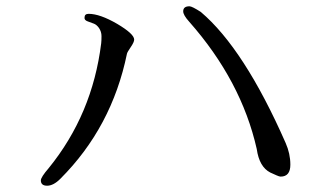

<svg xmlns="http://www.w3.org/2000/svg" viewBox="-20 -684 1040 611"><path d="M904 -160Q904 -195 889 -229Q757 -529 619 -646Q591 -664 583 -664Q563 -664 563 -648Q563 -636 582 -615Q748 -427 797 -210Q805 -153 840 -135L860 -126Q869 -122 873 -122Q904 -122 904 -160ZM249 -628Q248 -620 259 -616L278 -609Q287 -606 295 -595Q303 -583 303 -569Q303 -554 302 -546Q274 -320 135 -149Q110 -120 110 -110Q110 -93 130 -93Q150 -93 172 -115Q336 -279 384 -513Q385 -518 396 -534Q407 -550 407 -558Q407 -576 353 -608Q298 -640 262 -640Q249 -640 249 -628Z"/></svg>

Font: Sawarabi Mincho
Style: Regular
Weight: 400
Version: Version 1.082; ttfautohint (v1.8.4.7-5d5b)